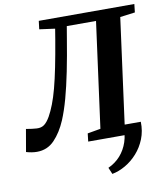

<svg xmlns="http://www.w3.org/2000/svg" viewBox="-129 -826 972 1119"><g transform="rotate(-10 357.0 -266.5)"><path d="M660.5 -60.5Q662 -5.5 643.5 40.8Q625 87 593.5 122.2Q562 157.5 523 180Q484 202.5 444.5 210L428 171Q470 152 499.8 118.8Q529.5 85.5 544.5 40.5Q559.5 -4.5 556 -60.5ZM332.5 -684.5 321 -616.5Q303.5 -509.5 286 -423Q268.5 -336.5 249.8 -268.5Q231 -200.5 209.5 -149Q180.5 -80.5 138.5 -36.8Q96.5 7 35 7Q19.5 7 4 4.5Q-11.5 2 -29 -3L-6 -135.5Q13 -132.5 28.5 -130.2Q44 -128 57 -127.5Q83.5 -126 101.2 -139Q119 -152 136.5 -182.5Q152.5 -211 167.2 -249Q182 -287 195.8 -338.8Q209.5 -390.5 223.5 -459.8Q237.5 -529 253 -620.5L263 -681.5L171 -694L177 -743H742.5L737 -694L648.5 -682.5L565 -61L652.5 -41L647 0H338.5L344 -47.5L421.5 -61L505.5 -684.5Z"/></g></svg>

Font: Merriweather 20pt
Style: Bold Italic
Weight: 700
Italic angle: -7.8°
Version: Version 2.101